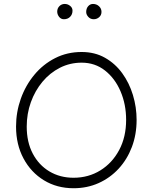

<svg xmlns="http://www.w3.org/2000/svg" viewBox="-20 -954 785 993"><path d="M360.4 19.5Q274.4 19.5 207.3 -21.5Q140.1 -62.5 101.6 -134.5Q63 -206.5 63 -299.3Q63 -374 87.6 -443.4Q112.3 -512.7 157.5 -567.1Q202.6 -621.6 264.9 -653.3Q327.1 -685.1 402.3 -685.1Q470.2 -685.1 522.9 -655.3Q575.7 -625.5 612.1 -575.4Q648.4 -525.4 667.5 -462.6Q686.5 -399.9 686.5 -334Q686.5 -258.3 662.1 -193.8Q637.7 -129.4 593.5 -81.5Q549.3 -33.7 490 -7.1Q430.7 19.5 360.4 19.5ZM360.4 -34.7Q437.5 -34.7 499 -72.8Q560.5 -110.8 596.4 -178.2Q632.3 -245.6 632.3 -334Q632.3 -414.1 603.5 -481.4Q574.7 -548.8 522.9 -589.4Q471.2 -629.9 402.3 -629.9Q341.8 -629.9 289.8 -603.5Q237.8 -577.1 199.5 -531Q161.1 -484.9 139.6 -425.3Q118.2 -365.7 118.2 -299.3Q118.2 -219.2 149.4 -159.7Q180.7 -100.1 235.6 -67.4Q290.5 -34.7 360.4 -34.7ZM504.9 -892.6Q504.9 -875.5 492.7 -865Q480.5 -854.5 464.8 -854.5Q447.8 -854.5 436.8 -866.5Q425.8 -878.4 425.8 -892.1Q425.8 -910.2 436 -921.9Q446.3 -933.6 460.9 -933.6Q479.5 -933.6 492.2 -921.6Q504.9 -909.7 504.9 -892.6ZM355 -898.9Q355 -879.4 342.5 -866.9Q330.1 -854.5 310.5 -854.5Q295.4 -854.5 285.6 -866.9Q275.9 -879.4 275.9 -894Q275.9 -910.6 287.1 -922.1Q298.3 -933.6 314.9 -933.6Q330.1 -933.6 342.5 -923.8Q355 -914.1 355 -898.9Z"/></svg>

Font: Mikhak Light
Style: Regular
Weight: 300
Designer: Amin Abedi
Version: Version 3.3